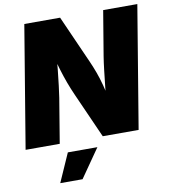

<svg xmlns="http://www.w3.org/2000/svg" viewBox="-100 -813 993 1125"><g transform="rotate(-10 396.5 -250.5)"><path d="M0.5 0 121.1 -727.5H334L460.9 -441.9Q475.6 -408.7 488.8 -372.8Q502 -336.9 513.4 -293.9Q524.9 -251 534.7 -197.8L514.2 -185.1Q518.1 -224.6 523.4 -276.4Q528.8 -328.1 534.7 -377.9Q540.5 -427.7 545.9 -460.9L590.3 -727.5H793.5L672.9 0H459.5L341.3 -265.6Q323.2 -306.2 308.8 -345Q294.4 -383.8 281 -428.2Q267.6 -472.7 252 -528.3L277.3 -530.8Q272.9 -479.5 267.6 -429Q262.2 -378.4 257.1 -335.9Q252 -293.5 247.6 -265.6L203.6 0ZM166.5 227.5 241.7 57.6H417.5L299.3 227.5Z"/></g></svg>

Font: Inter 18pt Black
Style: Italic
Weight: 900
Italic angle: -9.3988°
Designer: Rasmus Andersson
Foundry: rsms
Version: Version 4.001;git-66647c0bb